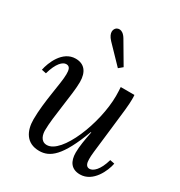

<svg xmlns="http://www.w3.org/2000/svg" viewBox="-181 -887 955 1021"><g transform="rotate(30 296.5 -376.0)"><path d="M351.6 -579.1 375.5 -599.1 297.9 -731C270.5 -776.9 241.7 -761.2 235.8 -754.9C227.5 -747.1 213.9 -723.1 248.5 -686ZM33.7 -364.3C53.7 -435.1 82 -460.9 104 -460.9C127.9 -460.9 130.9 -439 130.9 -414.1C130.9 -356.9 99.1 -230 99.1 -119.1C99.1 -49.8 128.4 11.2 208.5 11.2C273.4 11.2 329.1 -30.8 397 -212.9H399.9C390.1 -163.1 381.8 -116.7 381.8 -79.1C381.8 -24.9 404.8 11.2 459 11.2C539.1 11.2 580.1 -83 588.9 -129.9L561 -135.7C541 -64.9 509.8 -40 487.8 -40C466.8 -40 460.9 -60.1 460.9 -84C460.9 -113.8 461.9 -113.8 480 -270C495.1 -396 500 -439.9 500 -474.1C500 -484.9 500 -491.2 499 -500H415C416 -482.9 417 -466.8 417 -446.8C417 -277.8 319.8 -36.1 228 -36.1C189 -36.1 181.2 -76.2 181.2 -99.1C181.2 -183.1 213.9 -337.9 213.9 -414.1C213.9 -476.1 186 -511.2 132.8 -511.2C52.7 -511.2 15.1 -417 5.9 -370.1Z"/></g></svg>

Font: Lora Italic
Style: Regular
Weight: 400
Italic angle: -3°
Designer: Olga Karpushina, Alexei Vanyashin
Foundry: Cyreal
Version: Version 1.011;PS 001.011;hotconv 1.0.70;makeotf.lib2.5.58329